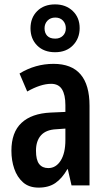

<svg xmlns="http://www.w3.org/2000/svg" viewBox="-20 -845 489 875"><path d="M224 -554Q388 -554 388 -363V0H306L289 -74H287Q263 -32 232.5 -11Q202 10 156 10Q112 10 85 -14Q58 -38 45 -76Q32 -114 32 -158Q32 -242 78 -285Q124 -328 211 -332L278 -335V-366Q278 -413 262.5 -438Q247 -463 213 -463Q166 -463 104 -428L69 -510Q141 -554 224 -554ZM237 -256Q190 -254 167 -228.5Q144 -203 144 -158Q144 -116 158.5 -97.5Q173 -79 200 -79Q235 -79 256.5 -113Q278 -147 278 -207V-259ZM231 -607Q180 -607 149.5 -637.5Q119 -668 119 -716Q119 -764 149.5 -794.5Q180 -825 231 -825Q280 -825 311.5 -795Q343 -765 343 -717Q343 -670 312.5 -638.5Q282 -607 231 -607ZM232 -669Q253 -669 266.5 -682Q280 -695 280 -716Q280 -737 267 -751Q254 -765 232 -765Q210 -765 196.5 -751Q183 -737 183 -716Q183 -695 195 -682Q207 -669 232 -669Z"/></svg>

Font: Noto Sans Kannada ExtraCondensed SemiBold
Style: Regular
Weight: 600
Width: 2
Designer: Jelle Bosma - Monotype Design Team
Foundry: Monotype Imaging Inc.
Version: Version 2.005; ttfautohint (v1.8.4.7-5d5b)